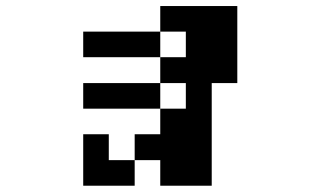

<svg xmlns="http://www.w3.org/2000/svg" viewBox="-20 -462 1040 623"><path d="M250 -276.4V-359.4H500V-276.4ZM250 -109.4V-192.4H500V-276.4H583V-359.4H500V-442.4H750V-192.4H667V140.6H500V57.6H417V-26.4H500V-109.4H583V-192.4H500V-109.4ZM250 -26.4H333V57.6H417V140.6H250Z"/></svg>

Font: KH Dot Dougenzaka 12
Style: Regular
Weight: 400
Designer: Original version for X68000 by Keitarou Hiraki (http://hp.vector.co.jp/authors/VA000874/) / TrueType conversion by Homem
Version: Version 1.00.20150527